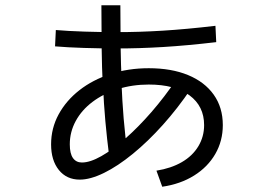

<svg xmlns="http://www.w3.org/2000/svg" viewBox="-20 -659 1040 729"><path d="M574 -11Q630 -20 670.5 -43.5Q711 -67 733 -103.5Q755 -140 755 -184Q755 -256 699.5 -297Q644 -338 545 -338Q482 -338 427 -320.5Q372 -303 331 -272Q290 -241 267.5 -199.5Q245 -158 245 -111Q245 -76 257 -59Q269 -42 291 -42Q322 -42 364.5 -66Q407 -90 456 -133Q505 -176 555 -233.5Q605 -291 651 -359L705 -322Q655 -248 598.5 -185Q542 -122 484.5 -75Q427 -28 375 -2.5Q323 23 283 23Q233 23 203.5 -13.5Q174 -50 174 -111Q174 -172 202.5 -224.5Q231 -277 281.5 -316.5Q332 -356 399.5 -378Q467 -400 545 -400Q631 -400 694 -374Q757 -348 791.5 -299.5Q826 -251 826 -184Q826 -124 797.5 -74.5Q769 -25 717 7.5Q665 40 596 50ZM395 -62Q386 -133 380 -199Q374 -265 371 -338H370Q367 -401 366 -474.5Q365 -548 365 -639H437Q437 -552 438 -481.5Q439 -411 442 -350H441Q444 -276 449.5 -209Q455 -142 465 -72ZM422 -475Q362 -475 298.5 -477Q235 -479 189 -483L192 -545Q238 -541 301 -539Q364 -537 422 -537Q508 -537 597.5 -542.5Q687 -548 798 -561L801 -499Q690 -486 599.5 -480.5Q509 -475 422 -475Z"/></svg>

Font: M PLUS 2
Style: Regular
Weight: 400
Designer: Coji Morishita
Foundry: UNDERFOREST DESIGN
Version: Version 1.001